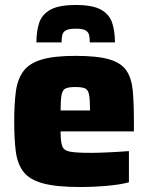

<svg xmlns="http://www.w3.org/2000/svg" viewBox="-20 -742 598 770"><path d="M301 8Q207 8 153 -6.5Q99 -21 74.5 -52.5Q50 -84 43.5 -133.5Q37 -183 37 -254Q37 -324 43.5 -374Q50 -424 73.5 -456Q97 -488 146.5 -503Q196 -518 283 -518Q370 -518 418 -504Q466 -490 487 -459Q508 -428 512.5 -377.5Q517 -327 517 -254V-215H223Q223 -174 229.5 -156Q236 -138 262 -133.5Q288 -129 346 -129Q373 -129 415.5 -131Q458 -133 497 -136V-11Q466 -2 411 3Q356 8 301 8ZM223 -299H341Q341 -343 337 -363Q333 -383 320 -388Q307 -393 282 -393Q256 -393 243.5 -387.5Q231 -382 227 -362Q223 -342 223 -299ZM284 -722Q352 -722 385.5 -703Q419 -684 430 -650Q441 -616 441 -572H340Q340 -588 337.5 -600.5Q335 -613 323.5 -620Q312 -627 284 -627Q256 -627 244 -620Q232 -613 229.5 -600.5Q227 -588 227 -572H126Q126 -616 137 -650Q148 -684 182 -703Q216 -722 284 -722Z"/></svg>

Font: Saira ExtraBold
Style: Regular
Weight: 800
Designer: Hector Gatti with collaboration of the Omnibus-Type team
Foundry: Omnibus-Type
Version: Version 1.100; ttfautohint (v1.8.3)